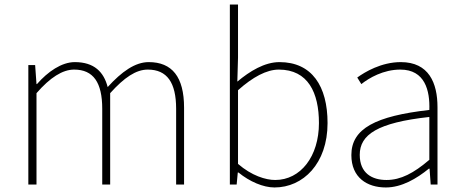

<svg xmlns="http://www.w3.org/2000/svg" viewBox="-20 -814 2040 847"><path d="M105 0H141V-403C201 -472 256 -507 307 -507C392 -507 431 -450 431 -334V0H466V-403C528 -472 580 -507 632 -507C717 -507 757 -450 757 -334V0H792V-339C792 -475 739 -540 636 -540C576 -540 517 -498 455 -430C438 -496 396 -540 310 -540C252 -540 191 -498 143 -443H141L135 -527H105Z M1191 13C1317 13 1425 -92 1425 -271C1425 -434 1356 -540 1213 -540C1147 -540 1082 -500 1027 -454L1030 -560V-794H994V0H1024L1029 -53H1032C1081 -13 1141 13 1191 13ZM1194 -20C1152 -20 1090 -39 1030 -91V-416C1095 -474 1156 -507 1210 -507C1339 -507 1387 -405 1387 -271C1387 -124 1306 -20 1194 -20Z M1682 13C1752 13 1818 -26 1872 -70H1875L1880 0H1910V-341C1910 -448 1872 -540 1748 -540C1662 -540 1589 -496 1556 -472L1574 -443C1608 -470 1671 -507 1746 -507C1855 -507 1877 -414 1874 -329C1637 -302 1530 -247 1530 -130C1530 -30 1600 13 1682 13ZM1685 -20C1621 -20 1567 -50 1567 -131C1567 -220 1645 -273 1874 -298V-109C1805 -50 1748 -20 1685 -20Z"/></svg>

Font: Noto Sans JP Thin
Style: Regular
Weight: 100
Designer: Ryoko NISHIZUKA 西塚涼子 (kana, bopomofo & ideographs); Paul D. Hunt (Latin, Greek & Cyrillic); Sandoll Communications 산돌커뮤니
Foundry: Adobe
Version: Version 2.004;hotconv 1.0.118;makeotfexe 2.5.65603